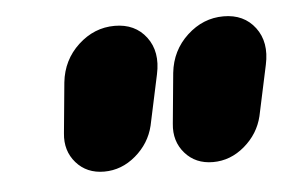

<svg xmlns="http://www.w3.org/2000/svg" viewBox="-31 -748 478 318"><g transform="rotate(-5 207.5 -589.5)"><path d="M131 -470Q102 -470 84.5 -490Q67 -510 70 -539L78 -623Q82 -660 108.5 -684.5Q135 -709 169 -709Q203 -709 221.5 -684.5Q240 -660 232 -623L214 -539Q207 -510 183.5 -490Q160 -470 131 -470ZM312 -470Q283 -470 265.5 -490Q248 -510 251 -539L259 -623Q263 -660 289.5 -684.5Q316 -709 350 -709Q384 -709 402.5 -684.5Q421 -660 413 -623L395 -539Q388 -510 364.5 -490Q341 -470 312 -470Z"/></g></svg>

Font: Winky Sans
Style: Bold Italic
Weight: 700
Italic angle: -8.97852°
Designer: Simon Atzbach
Foundry: typofactur
Version: Version 1.205